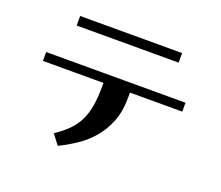

<svg xmlns="http://www.w3.org/2000/svg" viewBox="-120 -822 1240 1076"><g transform="rotate(20 500.0 -283.5)"><path d="M186 -647H794V-590H186ZM76 -392H907V-339H595V-308Q595 -226 570.5 -164.5Q546 -103 506.5 -57Q467 -11 417.5 22Q368 55 317 80L272 21Q320 -11 351.5 -43.5Q383 -76 402 -115.5Q421 -155 429 -205Q437 -255 437 -321V-339H76Z"/></g></svg>

Font: Cafe24 ClassicType
Style: Regular
Weight: 400
Designer: Cafe24 thkim, hmlim, mnelim & 4IR
Foundry: Cafe24
Version: Version 1.000